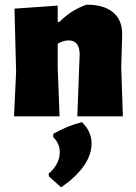

<svg xmlns="http://www.w3.org/2000/svg" viewBox="-20 -498 584 822"><path d="M227 -474V-404H234Q286 -456 351 -478Q426 -478 465.5 -444Q505 -410 503 -346L499 -210L506 0H311L321 -264Q321 -325 274 -325Q251 -325 227 -311V-210L235 0H40L49 -190L42 -461ZM331 25Q372 65 372 116Q372 213 242 304L190 258L188 246Q236 204 236 153Q236 117 208 89V75Q269 40 331 25Z"/></svg>

Font: Alegreya Sans Black
Style: Regular
Weight: 900
Designer: Juan Pablo del Peral
Foundry: Huerta Tipografica
Version: Version 2.007